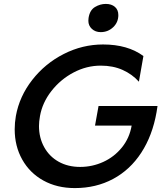

<svg xmlns="http://www.w3.org/2000/svg" viewBox="-20 -944 847 980"><path d="M389 -92Q327 -92 279.5 -118.5Q232 -145 205.5 -193Q179 -241 179 -301Q179 -323 184 -351Q196 -420 242.5 -479.5Q289 -539 355.5 -574Q422 -609 494 -609Q557 -609 606 -587Q655 -565 689 -527L712 -658Q632 -717 506 -717Q401 -717 305.5 -668.5Q210 -620 144.5 -536Q79 -452 61 -352Q55 -318 55 -284Q55 -198 93.5 -129.5Q132 -61 201.5 -22.5Q271 16 362 16Q470 16 557 -30.5Q644 -77 701 -164.5Q758 -252 779 -371L784 -403H483L465 -303H652Q641 -239 602 -191Q563 -143 507 -117.5Q451 -92 389 -92ZM432 -852Q431 -847 431 -838Q431 -813 449 -796.5Q467 -780 494 -780Q531 -780 557.5 -805Q584 -830 584 -867Q584 -894 566.5 -909Q549 -924 520 -924Q491 -924 464.5 -908Q438 -892 432 -852Z"/></svg>

Font: Geom Medium
Style: Italic
Weight: 500
Italic angle: -10°
Version: Version 1.102